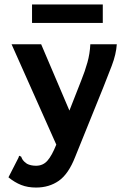

<svg xmlns="http://www.w3.org/2000/svg" viewBox="-20 -667 590 863"><path d="M142 176Q105 176 75.5 164.5Q46 153 18 130L63 42L66 33L75 37Q78 45 82.5 52Q87 59 101 69Q118 78 142 78Q173 78 193 55.5Q213 33 233 -17L32 -468H165L292 -170L345 -305Q362 -347 373 -386.5Q384 -426 386 -468H505Q502 -423 482.5 -372Q463 -321 445 -276L318 38Q288 115 244.5 145.5Q201 176 142 176ZM124 -564V-647H442V-564Z"/></svg>

Font: Inconsolata SemiExpanded ExtraBold
Style: Regular
Weight: 800
Width: 6
Monospace: yes
Designer: Raph Levien, Cyreal, Brenton Simpson
Foundry: Raph Levien, Cyreal, Google
Version: Version 3.001; ttfautohint (v1.8.2.53-6de2)